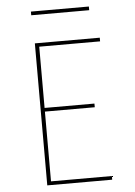

<svg xmlns="http://www.w3.org/2000/svg" viewBox="-60 -945 696 990"><g transform="rotate(-5 288.0 -450.0)"><path d="M144 0H480V-19H165V-380H423V-399H165V-716H480V-735H144ZM138 -881H438V-900H138Z"/></g></svg>

Font: Iosevka Sparkle Thin
Style: Regular
Weight: 100
Designer: Belleve Invis
Foundry: Belleve Invis
Version: Version 4.5.0; ttfautohint (v1.8.3)